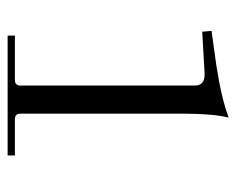

<svg xmlns="http://www.w3.org/2000/svg" viewBox="-78 -541 619 503"><g transform="rotate(90 231.5 -289.5)"><path d="M73.2 0V-19H189.9Q202.1 -19 204.1 -30.8V-491.2Q204.1 -516.1 173.8 -516.1L63 -509.8L61 -534.2L151.9 -546.9Q237.8 -560.1 288.1 -579.1Q278.3 -541 277.8 -464.8V-33.2Q277.8 -19 293 -19H387.2V0Z"/></g></svg>

Font: Arapey-Regular
Style: Regular
Weight: 400
Designer: Eduardo Rodriguez Tunni
Foundry: Eduardo Rodriguez Tunni
Version: Version 1.002